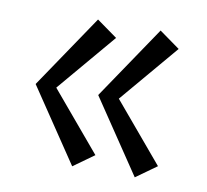

<svg xmlns="http://www.w3.org/2000/svg" viewBox="-57 -560 593 550"><g transform="rotate(10 240.0 -284.5)"><path d="M42 -285 186 -498 246 -455 102 -285 246 -114 186 -71ZM224 -285 368 -498 428 -455 284 -285 428 -114 368 -71Z"/></g></svg>

Font: Fahkwang
Style: Regular
Weight: 400
Version: Version 1.000; ttfautohint (v1.6)